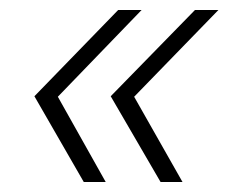

<svg xmlns="http://www.w3.org/2000/svg" viewBox="-20 -433 458 385"><path d="M96 -239 192 -68H148L49 -240L217 -413H264ZM249 -239 346 -68H302L202 -240L371 -413H418Z"/></svg>

Font: Montserrat Ace
Style: Light Italic
Weight: 300
Italic angle: -11.3°
Designer: Julieta Ulanovsky
Foundry: Julieta Ulanovsky
Version: Version 1